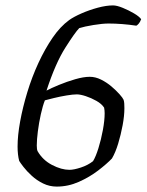

<svg xmlns="http://www.w3.org/2000/svg" viewBox="-20 -690 542 710"><path d="M190 0Q163 0 139.5 -11.5Q116 -23 97.5 -40Q79 -57 67 -72.5Q55 -88 51 -95Q48 -106 46.5 -119.5Q45 -133 45 -148Q45 -189 54.5 -241Q64 -293 81 -349Q98 -405 122 -457Q146 -509 174.5 -550.5Q203 -592 236 -616Q253 -628 281.5 -640.5Q310 -653 341.5 -661.5Q373 -670 398 -670Q412 -670 434 -661Q456 -652 475.5 -640.5Q495 -629 502 -619Q498 -608 492.5 -602Q487 -596 484 -595Q458 -599 431.5 -601Q405 -603 382 -603Q359 -603 325.5 -597.5Q292 -592 273 -586Q258 -571 221.5 -513.5Q185 -456 152 -355Q169 -364 198 -376Q227 -388 258 -397Q289 -406 312 -406Q333 -406 354 -395.5Q375 -385 392.5 -370Q410 -355 422 -341.5Q434 -328 437 -321Q439 -315 439.5 -307Q440 -299 440 -290Q440 -262 433.5 -227Q427 -192 417 -159Q407 -126 394 -104Q375 -84 343 -59.5Q311 -35 271.5 -17.5Q232 0 190 0ZM237 -62Q253 -62 279 -70.5Q305 -79 324 -94Q334 -110 344 -142Q354 -174 360.5 -209.5Q367 -245 367 -271Q367 -282 365 -292Q356 -306 336.5 -317Q317 -328 297 -334.5Q277 -341 264 -341Q250 -341 226 -337Q202 -333 179.5 -327.5Q157 -322 146 -319Q138 -299 131 -267.5Q124 -236 120 -204.5Q116 -173 116 -152Q116 -137 119 -131Q138 -98 172.5 -80Q207 -62 237 -62Z"/></svg>

Font: Texturina 72pt 72pt Light
Style: Italic
Weight: 300
Italic angle: -11°
Designer: Guillermo Torres Carreño
Foundry: Omnibus-Type
Version: Version 1.002; ttfautohint (v1.8.3)